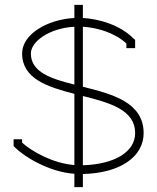

<svg xmlns="http://www.w3.org/2000/svg" viewBox="-20 -716 647 790"><path d="M321 -321C431 -293 536 -265 536 -168C536 -92 453 -40 321 -36ZM286 -368C190 -392 107 -419 107 -496C107 -544 181 -600 286 -606ZM286 -696V-642C174 -636 71 -575 71 -496C71 -392 176 -358 286 -330V-37C199 -43 109 -94 71 -129V-143H36V-115L41 -110C77 -73 181 -8 286 -1V54H321V0C481 -4 571 -75 571 -168C571 -295 442 -329 321 -359V-606C383 -602 454 -580 500 -537V-518H536V-552L530 -557C473 -614 388 -638 321 -642V-696Z"/></svg>

Font: Rawengulk
Style: Regular
Weight: 400
Version: Version 0.9